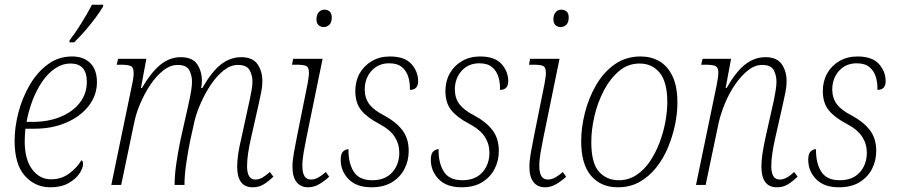

<svg xmlns="http://www.w3.org/2000/svg" viewBox="-20 -786 3811 816"><path d="M194 10Q129 10 85.5 -39Q42 -88 42 -188Q42 -244 58 -306.5Q74 -369 105.5 -423.5Q137 -478 182.5 -512Q228 -546 286 -546Q336 -546 364 -517.5Q392 -489 392 -437Q392 -381 357 -336Q322 -291 262 -265Q202 -239 127 -239H88Q87 -230 86 -214Q85 -198 85 -186Q85 -109 116.5 -66.5Q148 -24 197 -24Q241 -24 274 -48.5Q307 -73 326 -105Q333 -102 333 -90Q333 -71 317 -47.5Q301 -24 270 -7Q239 10 194 10ZM119 -268Q184 -268 236 -289Q288 -310 318.5 -348.5Q349 -387 349 -438Q349 -516 280 -516Q245 -516 214 -495Q183 -474 159 -438.5Q135 -403 118 -358.5Q101 -314 93 -268ZM275 -606 276 -615Q300 -646 325 -686Q350 -726 371 -766H419L418 -758Q405 -736 384.5 -708.5Q364 -681 340.5 -654Q317 -627 295 -606Z M1054 10Q988 10 988 -78Q988 -103 992.5 -133Q997 -163 1006 -200L1034 -329Q1037 -340 1041 -360Q1045 -380 1049 -401.5Q1053 -423 1053 -440Q1053 -465 1041 -487.5Q1029 -510 991 -510Q960 -510 931 -487Q902 -464 877.5 -428Q853 -392 834.5 -350.5Q816 -309 807 -273L788 -187Q779 -143 771.5 -91.5Q764 -40 764 0H722Q722 -41 729.5 -92Q737 -143 747 -191L778 -329Q780 -339 784.5 -359Q789 -379 792.5 -401Q796 -423 796 -440Q796 -465 784.5 -487.5Q773 -510 735 -510Q704 -510 674.5 -487Q645 -464 620 -427Q595 -390 576.5 -347Q558 -304 550 -263L495 0H453L541 -425Q544 -437 546 -451.5Q548 -466 548 -475Q548 -499 536.5 -505Q525 -511 491 -511H476L482 -536H602L579 -412H583Q624 -481 663 -512Q702 -543 748 -543Q798 -543 818 -513Q838 -483 838 -442Q838 -429 835 -412H840Q880 -482 919.5 -512.5Q959 -543 1005 -543Q1054 -543 1074.5 -513Q1095 -483 1095 -442Q1095 -416 1088.5 -386.5Q1082 -357 1077 -333L1046 -196Q1039 -165 1034.5 -135Q1030 -105 1030 -80Q1030 -23 1065 -23Q1081 -23 1095.5 -31.5Q1110 -40 1127 -55L1142 -35Q1122 -16 1101.5 -3Q1081 10 1054 10Z M1356 -671Q1343 -671 1334 -679Q1325 -687 1325 -704Q1325 -723 1334.5 -734Q1344 -745 1359 -745Q1372 -745 1381 -737Q1390 -729 1390 -712Q1390 -690 1379.5 -680.5Q1369 -671 1356 -671ZM1289 10Q1258 10 1240.5 -12Q1223 -34 1223 -77Q1223 -103 1229 -136.5Q1235 -170 1242 -205L1287 -429Q1289 -440 1291 -453.5Q1293 -467 1293 -476Q1293 -499 1282.5 -505Q1272 -511 1239 -511H1221L1226 -536H1351L1282 -199Q1276 -170 1270.5 -138Q1265 -106 1265 -81Q1265 -23 1301 -23Q1317 -23 1332.5 -31.5Q1348 -40 1365 -55L1379 -35Q1360 -17 1337 -3.5Q1314 10 1289 10Z M1559 10Q1495 10 1461.5 -24.5Q1428 -59 1428 -107Q1428 -133 1438.5 -142.5Q1449 -152 1461 -152Q1460 -94 1483 -57Q1506 -20 1562 -20Q1617 -20 1647 -53.5Q1677 -87 1677 -137Q1677 -174 1657.5 -204.5Q1638 -235 1591 -260Q1541 -286 1515.5 -317Q1490 -348 1490 -399Q1490 -441 1508.5 -474Q1527 -507 1560.5 -526.5Q1594 -546 1637 -546Q1700 -546 1728.5 -514Q1757 -482 1757 -441Q1757 -404 1722 -404Q1723 -433 1715.5 -458.5Q1708 -484 1688.5 -500.5Q1669 -517 1634 -517Q1588 -517 1559 -485Q1530 -453 1530 -404Q1531 -367 1550.5 -342Q1570 -317 1613 -295Q1662 -269 1689.5 -233.5Q1717 -198 1717 -145Q1717 -102 1698.5 -67Q1680 -32 1645 -11Q1610 10 1559 10Z M1942 10Q1878 10 1844.5 -24.5Q1811 -59 1811 -107Q1811 -133 1821.5 -142.5Q1832 -152 1844 -152Q1843 -94 1866 -57Q1889 -20 1945 -20Q2000 -20 2030 -53.5Q2060 -87 2060 -137Q2060 -174 2040.5 -204.5Q2021 -235 1974 -260Q1924 -286 1898.5 -317Q1873 -348 1873 -399Q1873 -441 1891.5 -474Q1910 -507 1943.5 -526.5Q1977 -546 2020 -546Q2083 -546 2111.5 -514Q2140 -482 2140 -441Q2140 -404 2105 -404Q2106 -433 2098.5 -458.5Q2091 -484 2071.5 -500.5Q2052 -517 2017 -517Q1971 -517 1942 -485Q1913 -453 1913 -404Q1914 -367 1933.5 -342Q1953 -317 1996 -295Q2045 -269 2072.5 -233.5Q2100 -198 2100 -145Q2100 -102 2081.5 -67Q2063 -32 2028 -11Q1993 10 1942 10Z M2363 -671Q2350 -671 2341 -679Q2332 -687 2332 -704Q2332 -723 2341.5 -734Q2351 -745 2366 -745Q2379 -745 2388 -737Q2397 -729 2397 -712Q2397 -690 2386.5 -680.5Q2376 -671 2363 -671ZM2296 10Q2265 10 2247.5 -12Q2230 -34 2230 -77Q2230 -103 2236 -136.5Q2242 -170 2249 -205L2294 -429Q2296 -440 2298 -453.5Q2300 -467 2300 -476Q2300 -499 2289.5 -505Q2279 -511 2246 -511H2228L2233 -536H2358L2289 -199Q2283 -170 2277.5 -138Q2272 -106 2272 -81Q2272 -23 2308 -23Q2324 -23 2339.5 -31.5Q2355 -40 2372 -55L2386 -35Q2367 -17 2344 -3.5Q2321 10 2296 10Z M2606 10Q2534 10 2492 -39Q2450 -88 2450 -186Q2450 -244 2466 -307Q2482 -370 2513.5 -424.5Q2545 -479 2592.5 -512.5Q2640 -546 2703 -546Q2747 -546 2782 -526Q2817 -506 2838 -462.5Q2859 -419 2859 -349Q2859 -305 2849 -256.5Q2839 -208 2819.5 -160.5Q2800 -113 2769.5 -74.5Q2739 -36 2698.5 -13Q2658 10 2606 10ZM2610 -20Q2651 -20 2684.5 -42Q2718 -64 2742.5 -100.5Q2767 -137 2783.5 -181Q2800 -225 2808 -269.5Q2816 -314 2816 -352Q2816 -437 2784 -476.5Q2752 -516 2698 -516Q2649 -516 2611 -484Q2573 -452 2546.5 -401.5Q2520 -351 2506.5 -293Q2493 -235 2493 -182Q2493 -93 2525.5 -56.5Q2558 -20 2610 -20Z M3282 10Q3216 10 3216 -78Q3216 -103 3220.5 -133Q3225 -163 3233 -200L3262 -329Q3265 -340 3269 -360Q3273 -380 3276.5 -401.5Q3280 -423 3280 -440Q3280 -465 3268.5 -487.5Q3257 -510 3219 -510Q3188 -510 3159 -487Q3130 -464 3104.5 -427Q3079 -390 3061 -346.5Q3043 -303 3034 -263L2979 0H2938L3026 -425Q3028 -437 3030.5 -451.5Q3033 -466 3033 -477Q3033 -499 3021.5 -505Q3010 -511 2976 -511H2960L2966 -536H3087L3064 -412H3068Q3108 -482 3147.5 -512.5Q3187 -543 3233 -543Q3282 -543 3302.5 -513Q3323 -483 3323 -442Q3323 -416 3316.5 -386.5Q3310 -357 3305 -333L3274 -196Q3267 -165 3262.5 -135Q3258 -105 3258 -80Q3258 -23 3293 -23Q3309 -23 3323.5 -31Q3338 -39 3355 -55L3370 -35Q3350 -16 3329.5 -3Q3309 10 3282 10Z M3546 10Q3482 10 3448.5 -24.5Q3415 -59 3415 -107Q3415 -133 3425.5 -142.5Q3436 -152 3448 -152Q3447 -94 3470 -57Q3493 -20 3549 -20Q3604 -20 3634 -53.5Q3664 -87 3664 -137Q3664 -174 3644.5 -204.5Q3625 -235 3578 -260Q3528 -286 3502.5 -317Q3477 -348 3477 -399Q3477 -441 3495.5 -474Q3514 -507 3547.5 -526.5Q3581 -546 3624 -546Q3687 -546 3715.5 -514Q3744 -482 3744 -441Q3744 -404 3709 -404Q3710 -433 3702.5 -458.5Q3695 -484 3675.5 -500.5Q3656 -517 3621 -517Q3575 -517 3546 -485Q3517 -453 3517 -404Q3518 -367 3537.5 -342Q3557 -317 3600 -295Q3649 -269 3676.5 -233.5Q3704 -198 3704 -145Q3704 -102 3685.5 -67Q3667 -32 3632 -11Q3597 10 3546 10Z"/></svg>

Font: Noto Serif SemiCondensed ExtraLight
Style: Italic
Weight: 200
Width: 4
Italic angle: -12°
Designer: Monotype Design Team
Foundry: Monotype Imaging Inc.
Version: Version 2.013